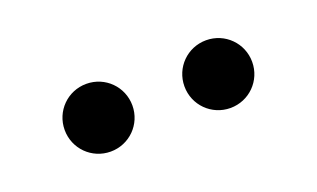

<svg xmlns="http://www.w3.org/2000/svg" viewBox="-33 -877 590 357"><g transform="rotate(-20 262.5 -699.0)"><path d="M143 -766C105.8 -766 76 -736.2 76 -699C76 -661.8 105.8 -632 143 -632C180.2 -632 210 -661.8 210 -699C210 -736.2 180.2 -766 143 -766ZM380 -766C342.8 -766 313 -736.2 313 -699C313 -661.8 342.8 -632 380 -632C417.2 -632 447 -661.8 447 -699C447 -736.2 417.2 -766 380 -766Z"/></g></svg>

Font: Hussar Ekologiczny
Style: Regular
Weight: 400
Foundry: Cannot Into Space Fonts
Version: Version 0.97